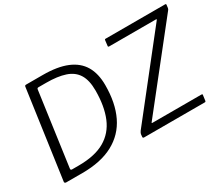

<svg xmlns="http://www.w3.org/2000/svg" viewBox="-124 -1051 1574 1360"><g transform="rotate(-30 663.0 -371.0)"><path d="M81 0Q75 0 71 -4Q67 -8 69 -15L170 -733Q171 -738 174 -740Q177 -742 183 -742H318Q438 -742 515 -710Q592 -678 629 -615.5Q666 -553 666 -459Q666 -313 616.5 -210.5Q567 -108 466.5 -54Q366 0 215 0H81ZM217 -59Q350 -59 431 -105.5Q512 -152 549.5 -242Q587 -332 587 -461Q587 -544 557 -592.5Q527 -641 465.5 -661.5Q404 -682 311 -682H248Q237 -682 236 -670L153 -73Q152 -65 154.5 -62Q157 -59 164 -59ZM720 0Q714 0 711 -2.5Q708 -5 709 -11L711 -32Q713 -38 715 -42.5Q717 -47 722 -54L1212 -675Q1215 -679 1214.5 -680.5Q1214 -682 1209 -682H827Q816 -682 819 -693L824 -735Q825 -740 826.5 -741Q828 -742 831 -742H1319Q1328 -742 1326 -733L1323 -709Q1322 -704 1320.5 -701Q1319 -698 1315 -693L820 -68Q813 -60 821 -60H1222Q1226 -60 1228.5 -58.5Q1231 -57 1230 -53L1224 -8Q1223 -4 1221.5 -2Q1220 0 1214 0H720Z"/></g></svg>

Font: Libre Franklin Thin Light
Style: Italic
Weight: 300
Italic angle: -8°
Version: Version 3.000